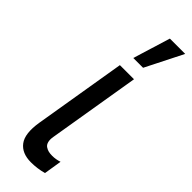

<svg xmlns="http://www.w3.org/2000/svg" viewBox="-263 -786 806 806"><g transform="rotate(45 140.0 -383.0)"><path d="M119.3 -545.5H203.1L134.9 -134.9Q131.7 -116.8 135.1 -104.2Q138.5 -91.6 147.2 -85.8Q155.9 -79.9 165.3 -77.6Q174.7 -75.3 187.5 -75.3Q208.8 -75.3 230.1 -82.4L217.3 -2.8Q180.8 7.1 143.5 7.1Q89.8 7.1 64.5 -26.5Q39.1 -60 51.1 -134.9ZM137.8 -606.5 188.9 -772.7H279.8L196 -606.5Z"/></g></svg>

Font: Karasuma Gothic
Style: Italic
Weight: 400
Italic angle: -9.39999°
Designer: Rasmus Andersson / Ryoko Nishizuka
Foundry: Genbu
Version: Version 1.00